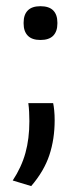

<svg xmlns="http://www.w3.org/2000/svg" viewBox="-20 -478 265 634"><path d="M155.5 -137.5Q157.5 -128.5 159 -113.5Q160.5 -98.5 160.5 -81Q160.5 -18.5 143 34.2Q125.5 87 83 136.5L22 118Q51 74 64 27Q77 -20 77 -78Q77 -93.5 76.2 -108.2Q75.5 -123 73.5 -137.5ZM113.5 -346Q85.5 -346 71.8 -360.2Q58 -374.5 58 -400V-403.5Q58 -429.5 71.8 -443.5Q85.5 -457.5 113.5 -457.5Q142 -457.5 155.8 -443.5Q169.5 -429.5 169.5 -403.5V-400Q169.5 -374.5 155.8 -360.2Q142 -346 113.5 -346Z"/></svg>

Font: Anek Gujarati SemiExpanded
Style: Regular
Weight: 400
Width: 6
Designer: Mrunmayee Ghaisas (Gujarati), Yesha Goshar (Latin)
Foundry: Ek Type
Version: Version 1.003